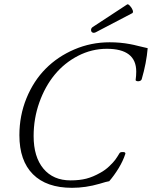

<svg xmlns="http://www.w3.org/2000/svg" viewBox="-20 -876 719 909"><path d="M433.1 -723.1Q423.8 -718.8 417.5 -722.2Q411.1 -725.6 411.1 -734.1Q411.1 -742.7 418.9 -748L582 -855Q586.4 -857.9 595.2 -848.4Q604 -838.9 607.9 -828.6Q611.8 -818.4 606.9 -814ZM320.8 13.2Q200.2 13.2 136 -51Q71.8 -115.2 71.8 -235.8Q71.8 -328.6 105.2 -410.6Q138.7 -492.7 196 -550.5Q253.4 -608.4 332.3 -642.1Q411.1 -675.8 499 -675.8Q549.8 -675.8 596.2 -667Q610.4 -664.6 638.2 -657.5Q666 -650.4 679.2 -647.9Q673.3 -577.6 650.9 -501Q648.4 -494.6 641.4 -492.4Q634.3 -490.2 628.2 -491.9Q622.1 -493.7 622.1 -497.1Q625 -517.1 625 -537.1Q625 -645 485.8 -645Q414.1 -645 349.4 -611.6Q284.7 -578.1 238.8 -522.2Q192.9 -466.3 166 -390.4Q139.2 -314.5 139.2 -231.9Q139.2 -133.3 185.5 -77.6Q231.9 -22 314 -22Q356.9 -22 388.9 -30.3Q420.9 -38.6 455.1 -58.1Q478.5 -70.8 497.8 -89.4Q517.1 -107.9 525.6 -119.6Q534.2 -131.3 545.9 -150.9Q549.3 -156.7 562.5 -156.2Q574.2 -156.2 573.7 -148.4Q573.7 -147.9 573.2 -147Q562.5 -113.8 541.3 -79.1Q520 -44.4 497.1 -18.1Q485.4 -16.6 451.2 -5.9Q385.7 13.2 320.8 13.2Z"/></svg>

Font: Junicode SmCond Light
Style: Italic
Weight: 300
Width: 4
Italic angle: -11°
Designer: Peter S. Baker
Version: Version 2.206